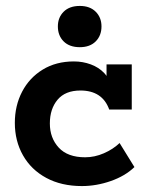

<svg xmlns="http://www.w3.org/2000/svg" viewBox="-20 -617 497 647"><path d="M256 10Q187 10 136 -17.5Q85 -45 57.5 -93.5Q30 -142 30 -203Q30 -261 54.5 -308Q79 -355 124 -382.5Q169 -410 229 -410Q259 -410 286 -400Q313 -390 331 -371Q349 -352 351 -327L339 -326V-400H424V-248H348Q325 -312 251 -312Q200 -312 174 -281Q148 -250 148 -201Q148 -152 178 -119.5Q208 -87 267 -87Q299 -87 330 -100.5Q361 -114 383 -135L433 -54Q402 -24 353.5 -7Q305 10 256 10ZM249 -458Q214 -458 194.5 -477.5Q175 -497 175 -528Q175 -558 194.5 -577.5Q214 -597 249 -597Q283 -597 302.5 -577.5Q322 -558 322 -528Q322 -497 302.5 -477.5Q283 -458 249 -458Z"/></svg>

Font: Rokkitt SemiBold
Style: Bold
Weight: 700
Version: Version 3.103